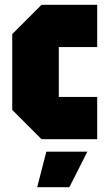

<svg xmlns="http://www.w3.org/2000/svg" viewBox="-20 -580 445 800"><path d="M31 -122V-438L153 -560H385V-384H225V-176H385V0H153ZM135 200 173 52H344L269 200Z"/></svg>

Font: Tektur Condensed ExtraBold
Style: Regular
Weight: 800
Width: 3
Designer: Adam Jagosz
Foundry: Adam Jagosz
Version: Version 1.005;gftools[0.9.30]